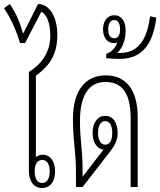

<svg xmlns="http://www.w3.org/2000/svg" viewBox="-56 -933 800 958"><path d="M230 -760C230 -848 191 -913 134 -913L61 -768H58C45 -817 25 -866 -7 -913L-36 -892C-3 -844 25 -782 44 -718H69L150 -874C180 -859 195 -813 195 -756C195 -670 149 -611 88 -574V-82C88 -28 113 5 154 5C194 5 219 -27 219 -78C219 -129 194 -161 157 -161C143 -161 132 -157 123 -149V-555C191 -606 230 -658 230 -760ZM155 -135C178 -135 192 -114 192 -78C192 -41 178 -20 154 -20C131 -20 117 -41 117 -78C117 -115 131 -135 155 -135Z M323 0H356L485 -166C510 -198 531 -226 531 -268C531 -321 508 -355 469 -355C429 -355 406 -318 406 -270C406 -222 428 -191 460 -186L356 -51V-87C356 -190 343 -232 343 -329C343 -470 396 -524 470 -524C554 -524 596 -467 596 -342V0H631V-348C631 -484 574 -557 471 -557C377 -557 308 -490 308 -340C308 -222 323 -182 323 -74ZM469 -211C446 -211 433 -236 433 -270C433 -304 446 -329 469 -329C492 -329 504 -304 504 -270C504 -233 492 -211 469 -211Z M541 -639C668 -639 710 -734 724 -845L693 -852C679 -748 642 -669 544 -669C539 -669 535 -669 529 -669C557 -694 571 -738 571 -780C571 -826 551 -857 514 -857C479 -857 458 -827 458 -786C458 -745 481 -718 511 -718C518 -718 524 -719 529 -721C522 -696 500 -673 474 -664V-643C495 -640 516 -639 541 -639ZM514 -742C494 -742 484 -758 484 -786C484 -815 494 -833 514 -833C533 -833 543 -816 543 -786C543 -757 533 -742 514 -742Z"/></svg>

Font: Noto Sans Thai Looped ExtraCondensed ExtraLight
Style: Regular
Weight: 200
Width: 2
Designer: Sasikarn Vongin, Ben Mitchell
Foundry: The Fontpad Ltd
Version: Version 1.001